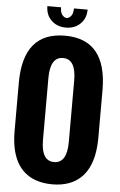

<svg xmlns="http://www.w3.org/2000/svg" viewBox="-68 -1113 732 1175"><g transform="rotate(5 298.0 -525.0)"><path d="M377.4 -628.9Q377 -758.8 297.9 -758.8Q218.8 -758.8 218.8 -628.9V-249Q218.8 -119.6 297.9 -119.6Q377 -119.6 377.4 -249ZM41 -289.1V-584.5Q41 -896 297.9 -896Q554.7 -896 555.2 -584.5V-293.5Q555.2 -55.7 399.4 1Q354.5 17.1 297.9 17.1Q241.2 16.6 196.8 1Q41 -54.7 41 -289.1ZM174.3 -1066.9H258.3Q258.3 -1035.2 271 -1020Q283.7 -1004.9 297.9 -1004.9Q312 -1004.9 324.7 -1020Q337.4 -1035.2 337.4 -1066.9H421.4Q421.4 -1013.2 386.7 -979.5Q352.1 -945.8 297.9 -945.8Q243.7 -945.8 209 -979.5Q174.3 -1013.2 174.3 -1066.9Z"/></g></svg>

Font: Oswald-Bold
Style: Bold
Weight: 700
Designer: vernon adams
Foundry: vernon adams
Version: Version 2.002; ttfautohint (v0.92.18-e454-dirty) -l 8 -r 50 